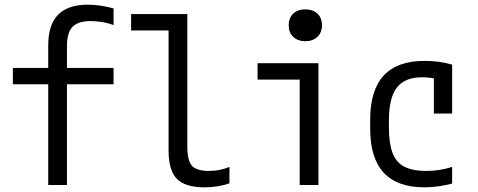

<svg xmlns="http://www.w3.org/2000/svg" viewBox="-20 -790 2040 820"><path d="M186 0V-430H35V-500H186V-597Q186 -684 228 -727Q270 -770 355 -770Q381 -770 409 -766Q437 -762 465 -754V-683Q437 -693 412 -696.5Q387 -700 367 -700Q314 -700 290 -675.5Q266 -651 266 -594V-500H465V-430H266V0Z M853 10Q771 10 735.5 -26Q700 -62 700 -147V-660H540V-730H780V-164Q780 -105 799.5 -82.5Q819 -60 871 -60Q897 -60 918.5 -64.5Q940 -69 960 -77V-7Q934 2 907.5 6Q881 10 853 10Z M1260 0V-450H1080V-520H1340V0ZM1284 -614Q1252 -614 1232.5 -632.5Q1213 -651 1213 -682Q1213 -714 1232.5 -732Q1252 -750 1284 -750Q1316 -750 1335.5 -732Q1355 -714 1355 -682Q1355 -651 1335.5 -632.5Q1316 -614 1284 -614Z M1792 10Q1561 10 1561 -240V-280Q1561 -530 1793 -530Q1858 -530 1911 -514V-305H1833V-502L1871 -445Q1849 -453 1827 -456.5Q1805 -460 1783 -460Q1709 -460 1675 -416Q1641 -372 1641 -275V-245Q1641 -178 1656.5 -137Q1672 -96 1707 -78Q1742 -60 1800 -60Q1828 -60 1855 -64Q1882 -68 1911 -77V-6Q1884 1 1854 5.5Q1824 10 1792 10Z"/></svg>

Font: M PLUS Code Latin
Style: Regular
Weight: 400
Designer: Coji Morishita
Foundry: UNDERFOREST DESIGN
Version: Version 1.002; ttfautohint (v1.8.3)